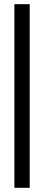

<svg xmlns="http://www.w3.org/2000/svg" viewBox="-20 -789 211 919"><path d="M122.1 109.9H48.8V-769H122.1Z"/></svg>

Font: Eligible
Style: Regular
Weight: 500
Version: Version 1.1